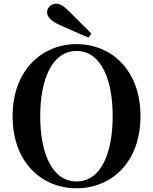

<svg xmlns="http://www.w3.org/2000/svg" viewBox="-20 -997 825 1036"><path d="M473 -816C433 -856 392 -896 356 -933C323 -966 304 -977 283 -977C255 -977 234 -954 234 -931C234 -910 249 -887 298 -864C351 -841 404 -816 458 -794ZM393 19C578 19 738 -118 738 -370C738 -623 577 -759 393 -759C209 -759 48 -621 48 -370C48 -117 209 19 393 19ZM393 -18C261 -18 197 -170 197 -370C197 -569 261 -722 393 -722C525 -722 588 -569 588 -370C588 -170 525 -18 393 -18Z"/></svg>

Font: Noto Serif CJK TC
Style: Bold
Weight: 700
Designer: Ryoko NISHIZUKA 西塚涼子 (kana & ideographs); Frank Grießhammer (Latin, Greek & Cyrillic); Wenlong ZHANG 张文龙 (bopomofo); San
Foundry: Adobe
Version: Version 2.001;hotconv 1.1.0;makeotfexe 2.6.0